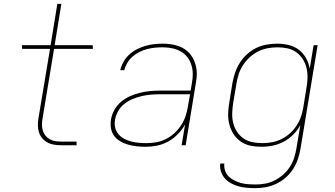

<svg xmlns="http://www.w3.org/2000/svg" viewBox="-20 -755 1740 998"><path d="M378 0H298Q279 0 260.5 -3Q242 -6 226.5 -14.5Q211 -23 199.5 -36.5Q188 -50 182.5 -67.5Q177 -85 177 -103.5Q177 -122 180 -141L240 -501H95L94 -520H243L278 -735H299L264 -520H462L463 -501H261L201 -138Q198 -122 198 -106.5Q198 -91 202.5 -76.5Q207 -62 216 -50.5Q225 -39 238 -31.5Q251 -24 266.5 -21.5Q282 -19 298 -19H378Z M737 8Q714 8 691 5.5Q668 3 646.5 -3Q625 -9 606 -20Q587 -31 574 -48Q561 -65 557 -87.5Q553 -110 557 -134Q561 -159 574.5 -183.5Q588 -208 609.5 -226Q631 -244 656 -255Q681 -266 707 -272.5Q733 -279 759 -281.5Q785 -284 811 -284H971L978 -326Q980 -337 981 -348Q982 -359 982 -369V-370Q982 -401 970.5 -429Q959 -457 937 -475.5Q915 -494 885.5 -501.5Q856 -509 824 -509Q804 -509 784 -507Q764 -505 743.5 -499.5Q723 -494 704 -484.5Q685 -475 669 -461Q653 -447 642 -428.5Q631 -410 626 -390H605Q610 -412 622 -433.5Q634 -455 652 -471.5Q670 -488 691.5 -499Q713 -510 735.5 -516.5Q758 -523 780.5 -525.5Q803 -528 826 -528Q861 -528 894.5 -519.5Q928 -511 952.5 -490Q977 -469 990 -437.5Q1003 -406 1003 -372Q1003 -359 1001.5 -347Q1000 -335 998 -323L945 0H924L942 -108Q927 -81 904 -57.5Q881 -34 853.5 -19Q826 -4 796 2Q766 8 737 8ZM741 -11Q766 -11 792 -15.5Q818 -20 842 -32Q866 -44 886.5 -63Q907 -82 922 -105Q937 -128 945 -153Q953 -178 957 -203L968 -265H811Q788 -265 764 -263Q740 -261 716.5 -255.5Q693 -250 670 -240.5Q647 -231 627 -215.5Q607 -200 594.5 -178Q582 -156 578 -133Q574 -112 578.5 -92.5Q583 -73 595 -58.5Q607 -44 624 -34.5Q641 -25 660 -20Q679 -15 699.5 -13Q720 -11 741 -11Z M1307 223Q1285 223 1262.5 221Q1240 219 1220 213.5Q1200 208 1181.5 198Q1163 188 1149.5 173Q1136 158 1129 137.5Q1122 117 1125 95H1146Q1144 114 1150 132Q1156 150 1169 162.5Q1182 175 1198 183Q1214 191 1232 196Q1250 201 1269.5 202.5Q1289 204 1308 204Q1333 204 1358 199.5Q1383 195 1407 183Q1431 171 1451.5 153Q1472 135 1486.5 112.5Q1501 90 1509 65Q1517 40 1521 15L1541 -105Q1527 -78 1504.5 -55.5Q1482 -33 1454.5 -18.5Q1427 -4 1397.5 2Q1368 8 1339 8Q1309 8 1281 2Q1253 -4 1231 -19.5Q1209 -35 1194 -58Q1179 -81 1172 -108.5Q1165 -136 1166 -165Q1167 -194 1172 -223L1188 -323Q1193 -350 1202 -377Q1211 -404 1226.5 -428.5Q1242 -453 1264 -473Q1286 -493 1311.5 -505.5Q1337 -518 1365 -523Q1393 -528 1420 -528Q1451 -528 1480.5 -521Q1510 -514 1533 -496.5Q1556 -479 1570.5 -453.5Q1585 -428 1590 -398L1610 -520H1631L1542 18Q1537 46 1528 73Q1519 100 1503 124.5Q1487 149 1464.5 168.5Q1442 188 1415.5 200.5Q1389 213 1361.5 218Q1334 223 1307 223ZM1343 -11Q1368 -11 1393 -15.5Q1418 -20 1442 -31.5Q1466 -43 1486.5 -61.5Q1507 -80 1521.5 -102Q1536 -124 1544.5 -149Q1553 -174 1557 -199L1573 -299Q1578 -325 1578.5 -351.5Q1579 -378 1573 -402.5Q1567 -427 1553.5 -448Q1540 -469 1520 -483.5Q1500 -498 1475 -503.5Q1450 -509 1423 -509Q1398 -509 1372.5 -504.5Q1347 -500 1323.5 -488.5Q1300 -477 1279.5 -458.5Q1259 -440 1244 -417.5Q1229 -395 1221 -370Q1213 -345 1209 -320L1192 -220Q1188 -194 1187 -167.5Q1186 -141 1192 -116.5Q1198 -92 1211.5 -71Q1225 -50 1245 -36Q1265 -22 1290.5 -16.5Q1316 -11 1343 -11Z"/></svg>

Font: Iosevka Aile Thin
Style: Italic
Weight: 100
Italic angle: -9°
Designer: Belleve Invis
Foundry: Belleve Invis
Version: Version 31.1.0; ttfautohint (v1.8.4)